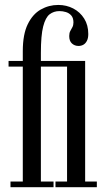

<svg xmlns="http://www.w3.org/2000/svg" viewBox="-20 -776 442 796"><path d="M23.5 0V-23.5H74.5V-500H15.5V-523.5H74.5V-564Q74.5 -633.5 95 -675.5Q115.5 -717.5 149 -736.5Q182.5 -755.5 221.5 -755.5Q255.5 -755.5 283.8 -740.8Q312 -726 329 -699Q346 -672 346 -635Q346 -617.5 340.2 -606.5Q334.5 -595.5 325.5 -590.5Q316.5 -585.5 305.5 -585.5Q289.5 -585.5 278.2 -595.8Q267 -606 267 -626.5Q267 -639.5 271.5 -647.5Q276 -655.5 280.2 -663.5Q284.5 -671.5 284.5 -683Q284.5 -701.5 275.5 -711.8Q266.5 -722 253.2 -726Q240 -730 226.5 -730Q203 -730 185.8 -716.8Q168.5 -703.5 159 -666.2Q149.5 -629 149.5 -556.5V-523.5H246.5V-500H149.5V-23.5H202V0ZM210 0V-23.5H258V-500H210V-523.5H333V-23.5H381.5V0Z"/></svg>

Font: Imbue 48pt
Style: Regular
Weight: 400
Designer: Tyler Finck
Foundry: Etcetera Type Company
Version: Version 1.102